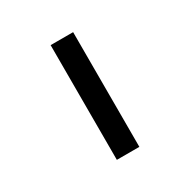

<svg xmlns="http://www.w3.org/2000/svg" viewBox="-125 -643 753 761"><g transform="rotate(-30 251.5 -262.5)"><path d="M200 0V-525H303V0Z"/></g></svg>

Font: Lexend Zetta
Style: Regular
Weight: 400
Designer: Bonnie Shaver-Troup, Thomas Jockin
Foundry: Lexend
Version: Version 1.007